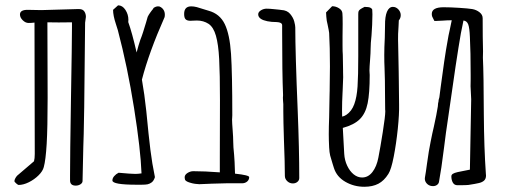

<svg xmlns="http://www.w3.org/2000/svg" viewBox="-20 -695 1921 728"><path d="M136.7 -656.7 272.5 -660.6H280.3Q293.5 -660.6 299.6 -651.9Q305.7 -643.1 305.7 -630.9L302.7 -608.9L299.3 -287.1Q299.3 -288.6 297.4 -187L295.9 -138.7L293 -8.8Q293 -1.5 285.2 3.7Q277.3 8.8 267.1 8.8Q245.6 8.8 245.6 -11.2V-30.3Q245.6 -104 249 -314Q252.9 -542 252.9 -591.3V-610.4L202.6 -609.9L159.7 -610.4Q159.7 -518.1 160.2 -456.1L160.6 -323.7Q160.6 -210.9 157 -149.4Q153.3 -87.9 146 -61.5Q142.1 -45.9 126 -30Q109.9 -14.2 89.1 -3.9Q68.4 6.3 50.3 6.3Q48.3 6.3 41.5 0.5Q34.7 -5.4 34.7 -8.3Q34.7 -12.2 37.6 -18.1Q40.5 -23.9 44.9 -28.8L108.9 -83.5Q111.8 -93.8 111.8 -111.3L110.8 -609.4Q99.6 -607.9 88.4 -607.9Q76.7 -607.9 66.2 -618.2Q55.7 -628.4 55.7 -640.1Q55.7 -657.7 84.5 -657.7Z M605 -639.6Q605 -633.3 604 -629.9Q544.9 -496.6 518.1 -393.1Q527.8 -338.4 534.7 -273.9Q543.9 -177.2 550.3 -126.5Q556.6 -75.7 567.4 -23.4Q563.5 -10.3 555.7 -3.9Q547.9 2 540 3.7Q532.2 5.4 516.6 5.4H498Q406.2 5.4 406.2 -10.7Q406.2 -19.5 413.1 -27.3Q419.9 -35.2 429.7 -40Q477.5 -35.6 493.2 -35.6Q502.9 -35.6 516.6 -37.6Q513.2 -128.4 488.3 -285.2Q463.4 -441.9 426.8 -580.6L419.4 -604Q408.7 -636.2 408.7 -657.7L427.7 -674.8Q444.3 -674.8 455.6 -657.5Q466.8 -640.1 466.8 -620.1Q466.8 -612.8 466.3 -611.3Q480.5 -572.3 498 -496.1Q505.4 -524.9 512.2 -544.4Q517.6 -557.6 522.7 -573.7Q527.8 -589.8 529.3 -595.2Q531.7 -602.1 533.7 -609.4Q537.1 -623 540 -631.3Q543.9 -639.2 548.8 -646Q553.7 -652.8 555.2 -654.8Q560.5 -660.6 562.5 -665Q571.3 -670.9 579.1 -670.9Q582.5 -670.9 584.5 -670.4Q594.2 -666.5 599.6 -658.4Q605 -650.4 605 -639.6Z M924.8 -23.4Q924.8 -13.2 917 -6.6Q909.2 0 897.5 0H836.9L781.2 1.5L770.5 2Q736.8 3.4 735.4 3.4Q730 3.4 719.7 2Q709.5 0.5 703.6 -1.5Q688.5 -5.4 683.1 -11.2Q681.6 -12.7 680.9 -16.4Q680.2 -20 680.2 -22.9Q680.2 -32.2 690.9 -39.1Q701.7 -45.9 712.9 -45.9Q754.9 -45.9 813.5 -41.5V-100.1L814 -314.9Q814 -415.5 811 -471.2Q808.1 -526.9 798.8 -559.3Q789.6 -591.8 771 -604.5Q751.5 -617.2 726.6 -617.2L712.4 -616.7Q708.5 -616.2 701.7 -616.2Q689.9 -616.2 684.1 -621.6Q678.2 -627 678.2 -642.1Q678.2 -670.9 705.1 -670.9Q714.8 -670.9 726.3 -668Q737.8 -665 754.9 -659.2L771 -654.3Q813.5 -642.6 832.3 -603.5Q851.1 -564.5 856 -490.5Q860.8 -416.5 860.8 -258.3Q860.8 -253.4 860.4 -249.5Q859.9 -246.1 859.9 -241.2Q859.9 -230 862.3 -199.2Q864.3 -174.3 864.3 -157.7Q864.3 -139.2 867.7 -107.9Q869.6 -89.4 871.1 -36.6Q924.8 -30.8 924.8 -23.4Z M1114.7 -20Q1114.7 -11.2 1107.7 -5.4Q1100.6 0.5 1090.3 0.5Q1078.1 0.5 1069.1 -8.1Q1060.1 -16.6 1060.1 -28.3Q1060.1 -75.7 1056.6 -164.6Q1054.2 -239.7 1054.2 -273.4V-300.3L1053.2 -312.5Q1052.7 -317.9 1052.7 -324.7Q1052.7 -330.6 1053.2 -332V-336.4Q1049.8 -418 1049.8 -574.2V-599.6Q1049.3 -610.4 1029.3 -611.3Q1009.3 -611.3 993.7 -614.5Q978 -617.7 969.2 -623.5Q959 -630.4 959 -640.6Q959 -649.4 969.2 -655.8Q979.5 -662.1 990.7 -662.1Q1002 -662.1 1019.5 -660.2L1039.6 -658.2L1046.4 -657.2Q1068.4 -656.2 1080.1 -642.3Q1091.8 -628.4 1095.7 -613.5Q1099.6 -598.6 1099.6 -591.3Q1099.6 -496.1 1108.9 -272.9Q1114.7 -129.9 1114.7 -20Z M1492.2 -387.7Q1492.2 -369.1 1493.2 -298.8Q1494.1 -263.2 1488.3 -206.5Q1482.4 -149.9 1472.9 -101.1Q1463.4 -52.2 1452.6 -35.6Q1436.5 -9.8 1414.6 1.7Q1392.6 13.2 1361.3 13.2Q1322.3 13.2 1289.6 -5.6Q1256.8 -24.4 1246.1 -58.1L1241.2 -73.7Q1234.9 -93.3 1231.9 -105.2Q1229 -117.2 1228 -135.7Q1226.6 -163.1 1226.6 -186Q1226.6 -213.4 1228 -250Q1230 -362.8 1230 -348.1V-357.9Q1231 -419.4 1231 -442.9Q1231 -517.1 1228 -570.3Q1227.5 -576.2 1222.2 -601.6Q1218.3 -615.7 1217.3 -631.3L1216.3 -647.9L1239.3 -671.4Q1253.4 -671.4 1265.6 -663.6Q1277.8 -655.8 1278.3 -644Q1279.3 -633.8 1279.3 -604Q1279.3 -575.2 1278.8 -558.1V-522Q1278.8 -498.5 1279.8 -487.3L1280.3 -458.5Q1280.3 -435.5 1280.8 -429.2V-422.4Q1281.2 -415.5 1281.2 -402.3Q1281.2 -397 1279.3 -353L1278.8 -342.8Q1276.9 -308.1 1276.9 -276.9Q1276.9 -259.8 1277.3 -252.9Q1285.6 -254.4 1293.5 -259.8Q1313.5 -273.4 1323.2 -299.8Q1333 -326.2 1335.7 -366.9Q1338.4 -407.7 1338.4 -482.4V-568.8V-641.6Q1338.4 -648.9 1339.8 -652.6Q1341.3 -656.2 1345.9 -659.7Q1350.6 -663.1 1362.3 -668.9Q1377.9 -668.9 1384.3 -665.8Q1390.6 -662.6 1391.4 -658.2Q1392.1 -653.8 1392.1 -640.6Q1392.1 -626.5 1391.1 -601.1Q1390.1 -575.7 1388.7 -561Q1385.3 -529.8 1385.3 -511.2Q1385.3 -494.6 1383.3 -469.7Q1380.9 -439 1380.9 -427.7Q1380.9 -422.9 1381.3 -419.4Q1381.8 -415.5 1381.8 -410.6Q1381.8 -341.8 1374 -303.5Q1366.2 -265.1 1344.5 -243.4Q1322.8 -221.7 1279.8 -210L1285.2 -111.8Q1286.6 -87.4 1296.4 -66.7Q1306.2 -45.9 1321 -33.9Q1335.9 -22 1353 -22Q1376 -22 1392.1 -42.7Q1408.2 -63.5 1414.6 -97.2Q1421.9 -134.3 1431.4 -194.3Q1440.9 -254.4 1440.9 -273.9L1440.4 -279.3Q1439.9 -295.4 1439.9 -332Q1439.9 -393.6 1438 -439Q1437 -456.5 1437 -486.8Q1437 -514.6 1439 -551.8Q1439.9 -585.9 1439.9 -597.7Q1439.5 -632.3 1447.3 -650.6Q1455.1 -668.9 1469.7 -668.9Q1481.4 -668.9 1490.2 -659.7Q1499 -650.4 1499.5 -638.2Q1499.5 -626 1492.2 -617.7L1491.2 -596.2Q1488.8 -563 1489.3 -543.9L1489.7 -526.9Q1490.7 -481 1490.7 -476.1Q1491.7 -444.8 1491.7 -423.3Q1491.7 -401.9 1492.2 -387.7Z M1822.8 -29.8Q1822.8 -17.1 1815.7 -10.5Q1808.6 -3.9 1796.1 -1Q1783.7 2 1755.9 6.3Q1749 7.3 1714.4 7.3Q1702.6 7.3 1697 -2.7Q1691.4 -12.7 1691.4 -26.4Q1691.4 -32.2 1697 -35.9Q1702.6 -39.6 1715.3 -42.5Q1745.1 -48.8 1761.7 -51.8L1766.6 -318.4L1764.2 -367.7L1764.6 -394.5V-411.1Q1764.6 -498.5 1761.7 -554.7Q1760.3 -588.9 1755.4 -602.3Q1750.5 -615.7 1737.3 -617.2L1733.4 -597.7Q1728 -573.2 1727.5 -568.8Q1710.9 -474.1 1680.2 -255.4Q1669.9 -188 1663.6 -134.8Q1653.3 -52.2 1644.5 -5.4Q1643.1 2 1636.7 6.3Q1630.4 10.7 1622.1 10.7Q1618.2 10.7 1616.2 10.3Q1605.5 8.8 1598.1 0.7Q1590.8 -7.3 1590.8 -17.6Q1590.8 -21 1591.3 -22.5Q1594.7 -41 1599.1 -74.7Q1606 -125.5 1612.8 -157.7Q1619.6 -192.4 1625 -214.4Q1635.7 -262.7 1640.1 -291.5Q1641.1 -297.4 1641.1 -303.2Q1643.1 -310.5 1643.1 -315.4Q1643.6 -317.4 1644 -319.6Q1644.5 -321.8 1645 -322.3L1646 -326.7L1650.9 -364.7Q1658.2 -419.4 1664.1 -460.4Q1669.9 -501.5 1680.7 -560.5L1686 -585L1689 -599.6L1692.9 -618.2Q1675.8 -618.2 1657.2 -616.7Q1651.9 -616.7 1641.8 -616Q1631.8 -615.2 1627 -615.7Q1626.5 -617.7 1623.5 -622.6Q1620.6 -627.4 1618.9 -631.8Q1617.2 -636.2 1617.2 -642.1Q1617.2 -667.5 1662.1 -667.5Q1687 -667.5 1721.2 -665.3Q1755.4 -663.1 1771 -660.6Q1786.6 -657.7 1798.3 -648.4Q1810.1 -639.2 1810.1 -626Q1810.1 -549.3 1811.5 -500.5L1811 -476.1Q1814 -413.1 1814.5 -260.7Q1815.4 -134.3 1822.3 -35.2Q1822.8 -33.7 1822.8 -29.8Z"/></svg>

Font: Amatica SC
Style: Bold
Weight: 400
Designer: Vernon Adams, Ben Nathan
Foundry: newtypography
Version: Version 2.000